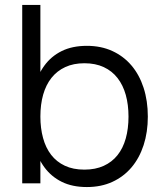

<svg xmlns="http://www.w3.org/2000/svg" viewBox="-20 -740 657 775"><path d="M69.7 -720H143V0H69.7ZM330.7 -555Q387.7 -555 433.2 -534.2Q478.7 -513.3 510.6 -475.8Q542.5 -438.3 559.6 -385.7Q576.7 -333 576.7 -269.3Q576.7 -206.8 559.8 -154.5Q542.8 -102.2 511.1 -64.6Q479.3 -27 433.8 -6Q388.3 15 330.7 15Q272.2 15 229.8 -5.8Q187.3 -26.7 159.6 -64.2Q131.8 -101.7 118.5 -154.1Q105.2 -206.5 105.2 -269.4Q105.2 -331.8 118.2 -384.2Q131.2 -436.7 158.8 -474.7Q186.3 -512.7 228.9 -533.8Q271.5 -555 330.7 -555ZM320.7 -484.7Q276.7 -484.7 243.5 -469.3Q210.3 -454 187.9 -425.8Q165.5 -397.7 154.2 -357.9Q143 -318.2 143 -269.4Q143 -222.4 153.8 -183Q164.5 -143.5 186.4 -115.1Q208.3 -86.7 241.8 -71Q275.2 -55.3 320.6 -55.3Q365.2 -55.3 398.6 -70.6Q432.1 -85.8 454.3 -113.7Q476.5 -141.5 487.6 -181.1Q498.7 -220.7 498.7 -269.3Q498.7 -317.4 487.7 -356.9Q476.7 -396.3 454.6 -424.8Q432.6 -453.3 399 -469Q365.5 -484.7 320.7 -484.7Z"/></svg>

Font: Vela Sans GX ExtLt
Style: Regular
Weight: 200
Designer: Principal design: Mikhail Sharanda - project Manrope.
Design modification: Ravid Balaliev
Foundry: Mikhail Sharanda
Version: Version 1.001